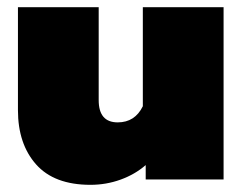

<svg xmlns="http://www.w3.org/2000/svg" viewBox="-20 -500 678 535"><path d="M30 -193V-480H255V-221Q255 -159 308 -159Q356 -159 378 -204V-480H603V0H386V-40Q356 -14 316 0.5Q276 15 232 15Q131 15 80.5 -42Q30 -99 30 -193Z"/></svg>

Font: Prompt Black
Style: Regular
Weight: 900
Designer: Katatrad Team
Foundry: CadsonDemak
Version: Version 1.001